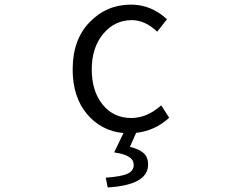

<svg xmlns="http://www.w3.org/2000/svg" viewBox="-20 -574 1040 845"><path d="M579.1 10.7 551.8 72.3Q591.8 82 611.8 99.6Q631.8 117.2 631.8 150.4Q631.8 240.2 454.1 251L445.3 208Q514.6 203.1 541.5 190.4Q568.4 177.7 568.4 152.3Q568.4 129.9 548.3 116.7Q528.3 103.5 482.4 96.7L523.4 11.7Q424.8 2 362.3 -72.8Q299.8 -147.5 299.8 -268.6Q299.8 -399.4 374.5 -476.6Q449.2 -553.7 556.6 -553.7Q645.5 -553.7 714.8 -489.3L671.9 -434.6Q618.2 -485.4 560.5 -485.4Q484.4 -485.4 434.1 -424.8Q383.8 -364.3 383.8 -268.6Q383.8 -172.9 431.6 -113.8Q479.5 -54.7 557.6 -54.7Q627 -54.7 689.5 -110.4L724.6 -55.7Q661.1 2 579.1 10.7Z"/></svg>

Font: Gen Shin Gothic Monospace Normal
Style: Regular
Weight: 350
Designer: [Source Han Sans]
Ryoko NISHIZUKA  (kana & ideographs); Paul D. Hunt (Latin, Greek & Cyrillic); Wenlong ZHANG  (bopomofo
Version: Version 1.002.20150607